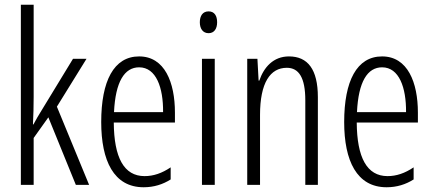

<svg xmlns="http://www.w3.org/2000/svg" viewBox="-20 -780 1826 810"><path d="M122 -372V-760H68V0H122V-198L184 -285L300 0H356L220 -330L345 -532H288L154 -312C142 -293 133 -277 121 -255H119C121 -295 122 -330 122 -372Z M567 -542C460 -542 407 -438 407 -265C407 -102 460 10 586 10C629 10 667 -2 700 -23V-74C663 -49 627 -37 590 -37C503 -37 461 -115 460 -263H718V-305C718 -432 675 -542 567 -542ZM567 -496C639 -496 669 -410 668 -307H461C467 -435 505 -496 567 -496Z M860 -732C835 -732 823 -713 823 -686C823 -659 836 -640 860 -640C883 -640 896 -658 896 -686C896 -713 885 -732 860 -732ZM886 -532H832V0H886Z M1199 -542C1133 -542 1093 -496 1074 -440H1071L1066 -532H1023V0H1077V-295C1077 -431 1120 -494 1190 -494C1241 -494 1268 -452 1268 -357V0H1321V-370C1321 -488 1278 -542 1199 -542Z M1592 -542C1485 -542 1432 -438 1432 -265C1432 -102 1485 10 1611 10C1654 10 1692 -2 1725 -23V-74C1688 -49 1652 -37 1615 -37C1528 -37 1486 -115 1485 -263H1743V-305C1743 -432 1700 -542 1592 -542ZM1592 -496C1664 -496 1694 -410 1693 -307H1486C1492 -435 1530 -496 1592 -496Z"/></svg>

Font: Noto Sans Lao ExtraCondensed Light
Style: Regular
Weight: 300
Width: 2
Designer: Monotype Design Team
Foundry: Monotype Imaging Inc.
Version: Version 2.003